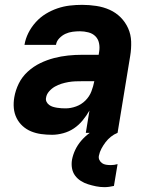

<svg xmlns="http://www.w3.org/2000/svg" viewBox="-20 -548 640 792"><path d="M195 8Q172 8 150 5Q128 2 108.5 -6Q89 -14 73.5 -28Q58 -42 48.5 -61Q39 -80 37 -102Q35 -124 39 -147Q44 -176 57.5 -203.5Q71 -231 94.5 -252.5Q118 -274 146 -287.5Q174 -301 203 -308.5Q232 -316 261 -319Q290 -322 319 -322H387L389 -335Q392 -353 388.5 -370Q385 -387 373.5 -398.5Q362 -410 344.5 -414.5Q327 -419 310 -419Q295 -419 279.5 -417Q264 -415 250 -408.5Q236 -402 224.5 -390Q213 -378 211 -363H81Q85 -388 97 -412Q109 -436 127.5 -456.5Q146 -477 169 -491Q192 -505 217 -513.5Q242 -522 267.5 -525Q293 -528 319 -528Q348 -528 377.5 -523.5Q407 -519 432.5 -507.5Q458 -496 477.5 -476.5Q497 -457 508.5 -431.5Q520 -406 521 -376.5Q522 -347 517 -317L465 0H334L349 -92Q337 -71 321 -51.5Q305 -32 285 -18.5Q265 -5 241 1.5Q217 8 195 8ZM251 -101Q272 -101 294 -109Q316 -117 332.5 -133.5Q349 -150 357 -171Q365 -192 369 -213H319Q305 -213 291 -212.5Q277 -212 262.5 -209.5Q248 -207 233.5 -202.5Q219 -198 206 -190.5Q193 -183 182.5 -171Q172 -159 170 -145Q168 -136 172 -128Q176 -120 183 -115Q190 -110 198 -107.5Q206 -105 215.5 -103.5Q225 -102 233.5 -101.5Q242 -101 251 -101ZM411 224Q393 224 376 220.5Q359 217 343 212Q327 207 313 198Q299 189 289.5 176Q280 163 277 146Q274 129 277 111Q281 90 290.5 70Q300 50 315 32.5Q330 15 349 1Q368 -13 388 -23Q408 -33 429.5 -38.5Q451 -44 472 -45L465 0Q450 6 437.5 16Q425 26 415.5 38.5Q406 51 398.5 65Q391 79 388 94Q386 104 390 112Q394 120 401 125Q408 130 417.5 131.5Q427 133 437 133Q444 133 451 132Q458 131 465 129L450 219Q441 221 431 222.5Q421 224 411 224Z"/></svg>

Font: Iosevka XBd Ex Obl
Style: Regular
Weight: 800
Width: 7
Italic angle: -9°
Monospace: yes
Designer: Belleve Invis
Foundry: Belleve Invis
Version: Version 32.5.0; ttfautohint (v1.8.4)